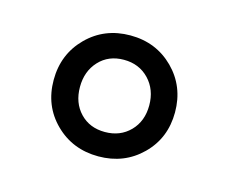

<svg xmlns="http://www.w3.org/2000/svg" viewBox="-50 -766 453 379"><g transform="rotate(15 176.0 -576.5)"><path d="M51.8 -576.2Q51.8 -628.9 87.4 -664.6Q123 -700.2 175.8 -700.2Q228.5 -700.2 264.2 -664.6Q299.8 -628.9 299.8 -576.2Q299.8 -523.4 264.2 -488.3Q228.5 -453.1 175.8 -453.1Q123 -453.1 87.4 -488.3Q51.8 -523.4 51.8 -576.2ZM247.1 -576.2Q247.1 -608.4 227.1 -629.4Q207 -650.4 175.8 -650.4Q144.5 -650.4 125 -629.4Q105.5 -608.4 105.5 -576.2Q105.5 -543.9 125 -523.4Q144.5 -502.9 175.8 -502.9Q207 -502.9 227.1 -523.4Q247.1 -543.9 247.1 -576.2Z"/></g></svg>

Font: Altinn-DIN Condensed
Style: Regular
Weight: 400
Width: 3
Designer: Charles Nix
Foundry: Altinn
Version: Version 2.00